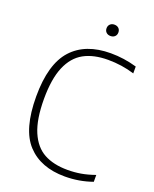

<svg xmlns="http://www.w3.org/2000/svg" viewBox="-166 -1004 888 1106"><g transform="rotate(20 278.0 -451.0)"><path d="M57.5 -369Q57.5 -567 140 -658Q222.5 -749 377.5 -749Q458 -749 537.5 -726V-684Q460.5 -708 376 -708Q287 -708 227.2 -675Q167.5 -642 136 -567.5Q104.5 -493 104.5 -371Q104.5 -245 136.5 -170.2Q168.5 -95.5 227 -63.8Q285.5 -32 371 -32Q414 -32 453 -38.8Q492 -45.5 537.5 -61.5V-19.5Q457.5 9 369.5 9Q221 9 139.2 -79.2Q57.5 -167.5 57.5 -369ZM304 -876Q304 -891.5 314 -901.2Q324 -911 340 -911Q356.5 -911 366.5 -901.5Q376.5 -892 376.5 -876Q376.5 -860.5 366.5 -851Q356.5 -841.5 340 -841.5Q324 -841.5 314 -851Q304 -860.5 304 -876Z"/></g></svg>

Font: Encode Sans ExtraLight
Style: Regular
Weight: 275
Designer: Multiple Designers
Foundry: Impallari Type
Version: Version 2.000